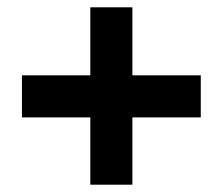

<svg xmlns="http://www.w3.org/2000/svg" viewBox="-20 -616 610 525"><path d="M342 -410H529V-295H342V-111H227V-295H40V-410H227V-596H342Z"/></svg>

Font: Noto Sans UI Extra
Style: Regular
Weight: 800
Designer: Monotype Design Team
Foundry: Monotype Imaging Inc.
Version: Version 1.901